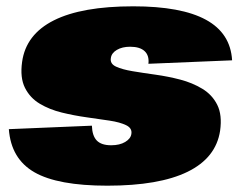

<svg xmlns="http://www.w3.org/2000/svg" viewBox="-20 -574 761 608"><path d="M320 14Q163 14 89 -28.5Q15 -71 8 -165L271 -176Q272 -144 286.5 -129Q301 -114 332 -114Q359 -114 376.5 -124.5Q394 -135 396 -150Q399 -168 379.5 -177.5Q360 -187 327 -192Q294 -197 254.5 -202.5Q215 -208 176 -217.5Q137 -227 106 -245.5Q75 -264 59 -296Q43 -328 50 -378Q62 -465 150.5 -509.5Q239 -554 402 -554Q554 -554 632 -511.5Q710 -469 715 -383L450 -372Q453 -398 438 -412Q423 -426 392 -426Q367 -426 350 -416Q333 -406 331 -390Q328 -372 347.5 -363Q367 -354 400 -348.5Q433 -343 472.5 -337.5Q512 -332 550.5 -322Q589 -312 620.5 -293Q652 -274 668 -242Q684 -210 677 -160Q664 -74 574 -30Q484 14 320 14Z"/></svg>

Font: Pathway Extreme 8pt Thin 12pt Black
Style: Italic
Weight: 900
Italic angle: -8°
Version: Version 1.001;gftools[0.9.26]